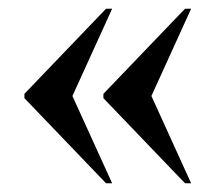

<svg xmlns="http://www.w3.org/2000/svg" viewBox="-20 -490 489 440"><path d="M404 -70H418L327 -270L418 -470H404L217 -275V-265ZM223 -70H237L146 -270L237 -470H223L36 -275V-265Z"/></svg>

Font: Noto Serif Display ExtraCondensed
Style: Bold
Weight: 700
Width: 2
Designer: Monotype Design Team
Foundry: Monotype Imaging Inc.
Version: Version 2.009